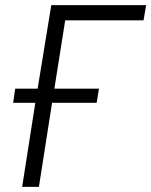

<svg xmlns="http://www.w3.org/2000/svg" viewBox="-20 -725 587 745"><path d="M66 0 117 -326H31L39 -381H126L179 -705H547L537 -646H233L191 -381H364L355 -326H182L131 0Z"/></svg>

Font: Nunito Sans 7pt Condensed Light
Style: Italic
Weight: 300
Width: 3
Italic angle: -9°
Designer: Vernon Adams
Foundry: Vernon Adams
Version: Version 3.101;gftools[0.9.27]